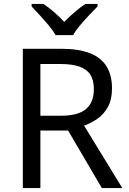

<svg xmlns="http://www.w3.org/2000/svg" viewBox="-20 -964 662 984"><path d="M294 -714Q383 -714 440.5 -691.5Q498 -669 526 -624Q554 -579 554 -511Q554 -454 533 -416Q512 -378 479.5 -355.5Q447 -333 411 -320L607 0H502L329 -295H187V0H97V-714ZM289 -636H187V-371H294Q381 -371 421 -405.5Q461 -440 461 -507Q461 -554 442.5 -582Q424 -610 386 -623Q348 -636 289 -636ZM265 -784Q252 -807 230 -833.5Q208 -860 184 -886Q160 -912 142 -931V-944H202Q228 -927 256 -903Q284 -879 309 -852Q336 -879 364 -903Q392 -927 418 -944H480V-931Q461 -912 436.5 -886Q412 -860 389.5 -833.5Q367 -807 355 -784Z"/></svg>

Font: Noto Sans Sinhala
Style: Regular
Weight: 400
Designer: Jelle Bosma - Monotype Design Team
Foundry: Monotype Imaging Inc.
Version: Version 2.006